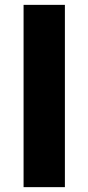

<svg xmlns="http://www.w3.org/2000/svg" viewBox="-20 -770 363 790"><path d="M77 -750H247V0H77Z"/></svg>

Font: Unbounded Medium
Style: Regular
Weight: 500
Designer: Luke Prowse, Jean-Baptiste Morizot, Fátima Lázaro, Florian Runge
Foundry: NaN
Version: Version 1.700